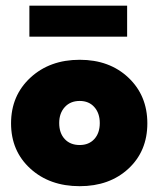

<svg xmlns="http://www.w3.org/2000/svg" viewBox="-20 -628 550 660"><path d="M81 -502V-608.5H417V-502ZM254 12Q150.5 12 84.2 -48.5Q18 -109 18 -204Q18 -299.5 84.5 -361Q151 -422.5 254 -422.5Q356.5 -422.5 421.5 -361Q486.5 -299.5 486.5 -204Q486.5 -108.5 421.5 -48.2Q356.5 12 254 12ZM254 -129.5Q285.5 -129.5 304.2 -150Q323 -170.5 323 -205Q323 -239 304.2 -260Q285.5 -281 254 -281Q222 -281 202.8 -260Q183.5 -239 183.5 -205Q183.5 -170.5 202.5 -150Q221.5 -129.5 254 -129.5Z"/></svg>

Font: League Spartan ExtraBold
Style: Regular
Weight: 800
Foundry: The League of Moveable Type
Version: Version 2.002